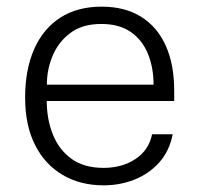

<svg xmlns="http://www.w3.org/2000/svg" viewBox="-20 -547 600 577"><path d="M120.5 -243.5Q120.5 -189.5 138.5 -143.8Q156.5 -98 194.2 -70.2Q232 -42.5 291 -42.5Q347 -42.5 387.2 -69.2Q427.5 -96 437 -143.5H499Q489 -92.5 458 -58.2Q427 -24 383.5 -7Q340 10 291.5 10Q222 10 168.8 -21Q115.5 -52 85.5 -111Q55.5 -170 55.5 -253.5Q55.5 -337.5 82.5 -399Q109.5 -460.5 161 -493.8Q212.5 -527 285.5 -527Q355 -527 403.8 -496.8Q452.5 -466.5 478 -410Q503.5 -353.5 503.5 -274.5V-243.5ZM121 -292.5H441.5Q441.5 -344 424.5 -385.5Q407.5 -427 372.8 -451Q338 -475 284.5 -475Q227.5 -475 191.2 -447.8Q155 -420.5 137.8 -378.5Q120.5 -336.5 121 -292.5Z"/></svg>

Font: Public Sans ExtraLight
Style: Regular
Weight: 250
Designer: The Public Sans Project Authors: Dan O. Williams and USWDS (Libre Franklin designed by Pablo Impallari and Rodrigo Fuenz
Version: Version 1.007